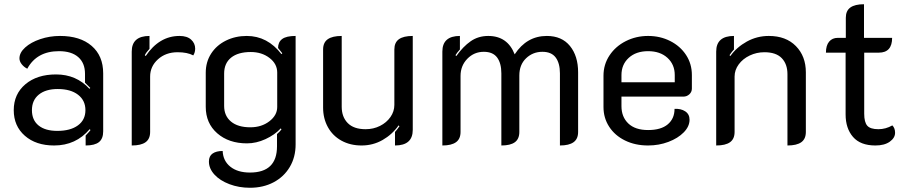

<svg xmlns="http://www.w3.org/2000/svg" viewBox="-20 -679 4288 908"><path d="M45 -158Q45 -234 100 -280.5Q155 -327 245 -327Q341 -327 403 -259L407 -263Q396 -275 382 -288V-330Q382 -381 350 -409Q318 -437 259 -437Q154 -437 109 -354Q93 -362 82.5 -375.5Q72 -389 72 -403Q72 -430 99 -454.5Q126 -479 170.5 -494Q215 -509 264 -509Q359 -509 413.5 -462Q468 -415 468 -332V-58Q468 -23 448 -7Q428 9 385 9V-38Q406 -60 408 -64L404 -68Q339 9 236 9Q150 9 97.5 -37Q45 -83 45 -158ZM384 -158Q384 -204 349 -231Q314 -258 253 -258Q196 -258 163.5 -231.5Q131 -205 131 -158Q131 -111 162.5 -85.5Q194 -60 251 -60Q313 -60 348.5 -86Q384 -112 384 -158Z M690 -317V-55Q690 -22 668.5 -6.5Q647 9 603 9V-435Q603 -509 687 -509V-448Q671 -431 665 -418L669 -414Q733 -509 829 -509Q865 -509 884 -491.5Q903 -474 903 -449Q903 -431 894 -417Q866 -432 820 -432Q764 -432 727 -398.5Q690 -365 690 -317Z M968 85Q968 59 985.5 47Q1003 35 1033 35Q1035 82 1069.5 109.5Q1104 137 1162 137Q1290 137 1290 13V-45Q1304 -57 1311 -67L1308 -72Q1279 -41 1235.5 -21Q1192 -1 1148 -1Q1062 -1 1007.5 -48.5Q953 -96 953 -174V-335Q953 -386 978.5 -425.5Q1004 -465 1048.5 -487Q1093 -509 1147 -509Q1245 -509 1311 -423L1315 -427L1295 -452Q1295 -480 1314.5 -494.5Q1334 -509 1378 -509V4Q1378 64 1350.5 110.5Q1323 157 1274 183Q1225 209 1162 209Q1110 209 1065 192Q1020 175 994 146.5Q968 118 968 85ZM1291 -173V-336Q1291 -377 1254.5 -405Q1218 -433 1166 -433Q1106 -433 1073 -406.5Q1040 -380 1040 -331V-178Q1040 -131 1072.5 -104Q1105 -77 1164 -77Q1217 -77 1254 -105.5Q1291 -134 1291 -173Z M1932 -65Q1932 9 1848 9V-55Q1857 -64 1869 -82L1865 -86Q1835 -43 1789.5 -17Q1744 9 1690 9Q1636 9 1594.5 -14Q1553 -37 1530.5 -78Q1508 -119 1508 -170V-445Q1508 -478 1530 -493.5Q1552 -509 1596 -509V-174Q1596 -126 1624.5 -97Q1653 -68 1709 -68Q1746 -68 1777 -83.5Q1808 -99 1826.5 -125.5Q1845 -152 1845 -183V-445Q1845 -478 1866.5 -493.5Q1888 -509 1932 -509Z M2072 -435Q2072 -509 2155 -509V-445Q2142 -431 2134 -418L2138 -414Q2170 -459 2206 -484Q2242 -509 2289 -509Q2380 -509 2414 -422Q2471 -509 2566 -509Q2637 -509 2675.5 -461.5Q2714 -414 2714 -337V-55Q2714 -22 2692.5 -6.5Q2671 9 2628 9V-332Q2628 -380 2608 -407Q2588 -434 2545 -434Q2500 -434 2468 -403.5Q2436 -373 2436 -322V-55Q2436 -22 2415 -6.5Q2394 9 2351 9V-332Q2351 -380 2331 -407Q2311 -434 2268 -434Q2222 -434 2190 -401Q2158 -368 2158 -320V-55Q2158 -22 2136.5 -6.5Q2115 9 2072 9Z M2834 -173V-321Q2834 -374 2862.5 -417Q2891 -460 2939.5 -484.5Q2988 -509 3045 -509Q3102 -509 3149.5 -485Q3197 -461 3224.5 -419Q3252 -377 3252 -324V-260Q3252 -244 3240 -233Q3228 -222 3211 -222H2919V-177Q2919 -126 2951.5 -95Q2984 -64 3045 -64Q3106 -64 3138 -91Q3170 -118 3170 -164Q3200 -166 3220.5 -152.5Q3241 -139 3241 -113Q3241 -81 3213.5 -53Q3186 -25 3141 -8Q3096 9 3045 9Q2984 9 2936 -14.5Q2888 -38 2861 -79.5Q2834 -121 2834 -173ZM3171 -290V-324Q3171 -374 3136.5 -405.5Q3102 -437 3045 -437Q2988 -437 2953.5 -405.5Q2919 -374 2919 -324V-290Z M3367 -435Q3367 -509 3451 -509V-445Q3442 -436 3430 -418L3434 -414Q3464 -456 3512 -482.5Q3560 -509 3616 -509Q3697 -509 3744 -461Q3791 -413 3791 -337V-55Q3791 -22 3769.5 -6.5Q3748 9 3704 9V-328Q3704 -376 3677 -404Q3650 -432 3595 -432Q3558 -432 3525.5 -416.5Q3493 -401 3473.5 -374.5Q3454 -348 3454 -317V-55Q3454 -22 3432.5 -6.5Q3411 9 3367 9Z M3979 -138V-430H3886Q3886 -464 3901 -482Q3916 -500 3942 -500H3980V-595Q3980 -628 4001.5 -643.5Q4023 -659 4066 -659V-500H4199Q4199 -430 4136 -430H4067V-141Q4067 -101 4081.5 -84.5Q4096 -68 4134 -68Q4169 -68 4200 -86Q4213 -73 4213 -51Q4213 -27 4188 -9Q4163 9 4120 9Q4049 9 4014 -31.5Q3979 -72 3979 -138Z"/></svg>

Font: K2D
Style: Regular
Weight: 400
Version: Version 1.000; ttfautohint (v1.6)